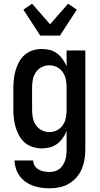

<svg xmlns="http://www.w3.org/2000/svg" viewBox="-20 -792 540 1035"><path d="M248 223Q225 223 202.5 220Q180 217 159 209.5Q138 202 119 189Q100 176 86.5 157.5Q73 139 66 117.5Q59 96 58 73H159Q159 89 167.5 102Q176 115 189.5 122.5Q203 130 218 132.5Q233 135 248 135Q262 135 276 131Q290 127 301 118Q312 109 319.5 97Q327 85 331.5 71.5Q336 58 337.5 43.5Q339 29 339 15V-86Q331 -66 318 -47.5Q305 -29 287.5 -16Q270 -3 248.5 2.5Q227 8 205 8Q181 8 157 0.5Q133 -7 114.5 -22.5Q96 -38 84 -59.5Q72 -81 65 -104Q58 -127 55 -151.5Q52 -176 52 -200V-320Q52 -344 55 -368.5Q58 -393 65 -416Q72 -439 84 -460.5Q96 -482 114.5 -497.5Q133 -513 157 -520.5Q181 -528 205 -528Q227 -528 248.5 -522.5Q270 -517 287.5 -504Q305 -491 318 -472.5Q331 -454 339 -434V-520H440V15Q440 42 435.5 68.5Q431 95 420.5 119.5Q410 144 392 164.5Q374 185 351 198.5Q328 212 301.5 217.5Q275 223 248 223ZM246 -80Q268 -80 287.5 -90Q307 -100 319 -118Q331 -136 335 -157Q339 -178 339 -200V-320Q339 -342 335 -363Q331 -384 319 -402Q307 -420 287.5 -430Q268 -440 246 -440Q224 -440 204.5 -430Q185 -420 173 -402Q161 -384 157 -363Q153 -342 153 -320V-200Q153 -178 157 -157Q161 -136 173 -118Q185 -100 204.5 -90Q224 -80 246 -80ZM197 -600 106 -740 153 -772 250 -661 347 -772 394 -740 303 -600Z"/></svg>

Font: Iosevka Term Semibold
Style: Regular
Weight: 600
Monospace: yes
Designer: Belleve Invis
Foundry: Belleve Invis
Version: Version 31.4.0